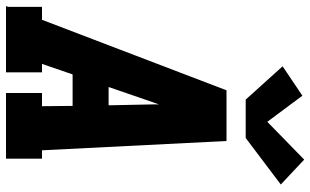

<svg xmlns="http://www.w3.org/2000/svg" viewBox="-217 -817 1034 640"><g transform="rotate(90 300.0 -497.0)"><path d="M0 0 3 -7V-120H46L281 -735H450L481 -120H509V0H290V-120H334L333 -222H228L193 -120H221V0ZM331 -342 328 -490Q328 -495 328 -500Q328 -505 328 -510Q326 -505 324.5 -500Q323 -495 321 -490L270 -342ZM440 -799H312L201 -922L299 -988L386 -871L512 -994L595 -916Z"/></g></svg>

Font: Iosevka Slab Heavy Extended
Style: Italic
Weight: 900
Width: 7
Italic angle: -9°
Monospace: yes
Designer: Belleve Invis
Foundry: Belleve Invis
Version: Version 11.1.0; ttfautohint (v1.8.3)